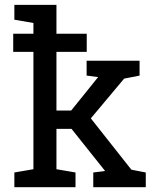

<svg xmlns="http://www.w3.org/2000/svg" viewBox="-20 -782 658 802"><path d="M40 0V-61.5L119.6 -75.2V-565.4H35.2V-641.1H119.6V-686L40 -699.7V-761.7H215.8V-641.1H342.3V-565.4H215.8V-320.3H277.3L388.7 -458.5L390.1 -460L341.8 -466.3V-528.3H563V-466.3L498.5 -453.6L359.4 -287.6L528.8 -73.2L588.9 -61.5V0H369.6V-61.5L417 -67.4L418.9 -67.9L278.8 -243.7H215.8V-75.2L295.4 -61.5V0Z"/></svg>

Font: Roboto Slab
Style: Regular
Weight: 400
Designer: Google
Version: Version 2.000; ttfautohint (v1.8.1.43-b0c9)